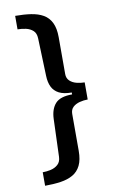

<svg xmlns="http://www.w3.org/2000/svg" viewBox="-98 -786 590 995"><g transform="rotate(-10 197.0 -288.0)"><path d="M56 -735Q101 -735 138.5 -729.5Q176 -724 203 -708.5Q230 -693 244.5 -663.5Q259 -634 259 -587V-393Q259 -371 273 -357.5Q287 -344 308.5 -338.5Q330 -333 351 -333V-243Q330 -243 308.5 -237.5Q287 -232 273 -219Q259 -206 259 -183V11Q259 58 244.5 87.5Q230 117 203 132.5Q176 148 138.5 153.5Q101 159 56 159V88Q77 88 99 83Q121 78 136.5 64Q152 50 153 24L160 -175Q162 -226 187.5 -254.5Q213 -283 276 -283V-293Q234 -293 209 -306Q184 -319 172.5 -343Q161 -367 160 -401L153 -600Q152 -627 137 -640.5Q122 -654 100.5 -659Q79 -664 56 -664Z"/></g></svg>

Font: Archivo SemiBold SemiBold
Style: Regular
Weight: 600
Version: Version 2.001